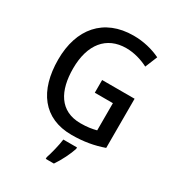

<svg xmlns="http://www.w3.org/2000/svg" viewBox="-219 -947 1100 1204"><g transform="rotate(30 331.0 -344.5)"><path d="M359 -477V-385H490V-188C459 -180 426 -174 377 -174C226 -174 165 -289 165 -449C165 -624 249 -726 391 -726C449 -726 504 -709 551 -685L587 -773C531 -800 464 -817 392 -817C176 -817 56 -672 56 -451C56 -226 161 -83 364 -83C452 -83 523 -96 594 -121V-477ZM434 -22V-32H335C330 10 312 81 300 116V128H359C390 83 421 20 434 -22Z"/></g></svg>

Font: Noto Sans Kannada UI SemiCondensed Medium
Style: Regular
Weight: 500
Width: 4
Designer: Jelle Bosma - Monotype Design Team
Foundry: Monotype Imaging Inc.
Version: Version 2.005